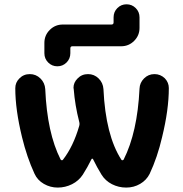

<svg xmlns="http://www.w3.org/2000/svg" viewBox="-20 -889 849 889"><path d="M626 -759.8Q626 -724.6 601.1 -699.7Q576.2 -674.8 541 -674.8H315.4Q305.7 -674.8 305.7 -665V-642.6Q305.7 -617.2 288.1 -599.6Q270.5 -582 245.6 -582Q220.7 -582 203.1 -599.6Q185.5 -617.2 185.5 -642.6V-690.4Q185.5 -725.6 210.4 -750.5Q235.4 -775.4 270.5 -775.4H496.1Q505.9 -775.4 505.9 -785.2V-808.6Q505.9 -834 523.4 -851.6Q541 -869.1 565.9 -869.1Q590.8 -869.1 608.4 -851.6Q626 -834 626 -808.6ZM260.7 -150.4Q262.7 -147.5 266.1 -147Q269.5 -146.5 271.5 -149.4Q319.3 -210.9 346.7 -305.7Q349.6 -315.4 346.7 -325.2Q327.1 -401.4 321.3 -476.6Q320.3 -479.5 320.3 -482.4Q320.3 -506.8 338.9 -525.4Q358.4 -545.9 387.7 -545.9Q416 -545.9 436.5 -525.9Q457 -505.9 459 -476.6Q468.8 -262.7 542 -149.4Q543.9 -146.5 547.4 -147Q550.8 -147.5 552.7 -150.4Q616.2 -276.4 626 -478.5Q627 -505.9 647 -525.9Q667 -545.9 695.3 -545.9Q722.7 -545.9 743.2 -526.4Q761.7 -506.8 761.7 -481.4Q761.7 -380.9 730.5 -253.9Q709 -161.1 672.9 -84Q658.2 -54.7 628.9 -37.6Q599.6 -20.5 564.5 -20.5Q529.3 -20.5 498.5 -36.1Q467.8 -51.8 450.2 -80.1Q428.7 -115.2 411.1 -151.4Q410.2 -154.3 407.2 -154.3Q404.3 -154.3 403.3 -151.4Q385.7 -115.2 363.3 -80.1Q344.7 -51.8 313.5 -36.1Q282.2 -20.5 247.1 -20.5Q212.9 -20.5 183.1 -37.6Q153.3 -54.7 139.6 -85Q104.5 -161.1 82 -253.9Q50.8 -381.8 50.8 -480.5Q50.8 -506.8 69.3 -525.4Q88.9 -545.9 118.2 -545.9Q146.5 -545.9 167 -525.9Q187.5 -505.9 189.5 -476.6Q198.2 -273.4 260.7 -150.4Z"/></svg>

Font: Gen Jyuu GothicX Bold
Style: Bold
Weight: 700
Designer: Ryoko NISHIZUKA (kana &amp; ideographs); Paul D. Hunt (Latin, Greek &amp; Cyrillic); Wenlong ZHANG (bopomofo); Sandoll C
Version: Version 1.058.20140828